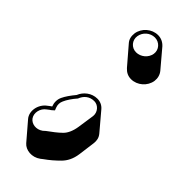

<svg xmlns="http://www.w3.org/2000/svg" viewBox="-220 -490 732 732"><g transform="rotate(45 145.5 -124.0)"><path d="M81 -397C79 -380 82 -366 93 -354L154 -283C165 -271 178 -264 195 -264C228 -264 258 -290 263 -323C265 -339 261 -354 251 -366L191 -437C180 -449 166 -456 149 -456C116 -456 86 -430 81 -397ZM91 -75C76 -57 64 -40 57 -25C50 -10 50 6 56 22C54 23 52 25 50 26L41 33C12 54 4 97 25 121L85 191C102 211 138 215 165 195L174 188C194 174 211 159 227 143C243 127 254 106 258 77L267 9C269 -7 266 -20 256 -32L196 -103C186 -115 172 -121 157 -121C126 -121 101 -100 91 -75ZM192 -62 182 6C178 32 169 51 157 63C142 78 124 91 105 105L96 113C74 129 47 124 35 107C22 88 29 59 49 45L58 38C61 36 63 35 65 33L74 25L70 15C65 2 66 -9 71 -20C77 -34 89 -52 104 -69C112 -90 129 -106 155 -106C177 -106 195 -85 192 -62ZM147 -441C172 -441 192 -419 188 -394C184 -369 161 -350 136 -350C111 -350 92 -372 96 -397C100 -422 122 -441 147 -441Z"/></g></svg>

Font: AppleStorm
Style: ShdXbdIta
Weight: 800
Foundry: Cannot Into Space Fonts
Version: Version 1.01